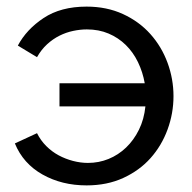

<svg xmlns="http://www.w3.org/2000/svg" viewBox="-20 -552 581 581"><path d="M242 9Q167 9 108.5 -24Q50 -57 25 -118L92 -149Q103 -127 120 -110Q137 -93 157.5 -82Q178 -71 201 -65Q224 -59 246 -59Q279 -59 308.5 -71Q338 -83 361.5 -105.5Q385 -128 400.5 -159.5Q416 -191 420 -230H160V-300H418Q412 -334 397.5 -364Q383 -394 360.5 -416Q338 -438 308.5 -450.5Q279 -463 243 -463Q223 -463 201.5 -458.5Q180 -454 160 -444Q140 -434 122.5 -418Q105 -402 92 -379L34 -414Q60 -463 112 -497.5Q164 -532 242 -532Q303 -532 352 -509.5Q401 -487 435 -449Q469 -411 487 -362Q505 -313 505 -261Q505 -209 487 -160Q469 -111 435.5 -73.5Q402 -36 353 -13.5Q304 9 242 9Z"/></svg>

Font: Raleway Medium Alt1
Style: Regular
Weight: 500
Designer: Matt McInerney, Pablo Impallari, Rodrigo Fuenzalida
Foundry: Matt McInerney, Pablo Impallari, Rodrigo Fuenzalida
Version: Version 3.000g; ttfautohint (v1.5) -l 8 -r 28 -G 28 -x 14 -D